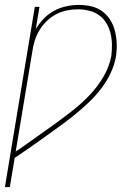

<svg xmlns="http://www.w3.org/2000/svg" viewBox="-40 -548 560 783"><path d="M-20 215 102 -520H121L106 -430Q120 -453 139 -472.5Q158 -492 181.5 -504.5Q205 -517 231 -522.5Q257 -528 282 -528Q308 -528 333 -522Q358 -516 377.5 -501.5Q397 -487 410 -466Q423 -445 429 -420.5Q435 -396 436 -370Q437 -344 433 -318Q427 -283 411 -249.5Q395 -216 372 -186Q349 -156 321.5 -130Q294 -104 264.5 -80Q235 -56 204.5 -34Q174 -12 143.5 10Q113 32 82 53.5Q51 75 20 96L0 215ZM24 70Q25 69 26.5 68Q28 67 29 66L35 63Q73 36 110.5 9.5Q148 -17 185.5 -44Q223 -71 259.5 -100Q296 -129 328 -163Q360 -197 383 -237Q406 -277 414 -320Q417 -344 416.5 -367.5Q416 -391 410.5 -413Q405 -435 393.5 -454Q382 -473 364 -486Q346 -499 323 -504.5Q300 -510 277 -510Q255 -510 232.5 -505.5Q210 -501 189 -490Q168 -479 150.5 -462Q133 -445 121 -425Q109 -405 102 -383Q95 -361 92 -339Z"/></svg>

Font: Iosevka SS04 Thin
Style: Italic
Weight: 100
Italic angle: -9°
Monospace: yes
Designer: Belleve Invis
Foundry: Belleve Invis
Version: Version 19.0.0; ttfautohint (v1.8.4)